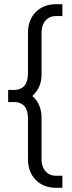

<svg xmlns="http://www.w3.org/2000/svg" viewBox="-20 -765 344 920"><path d="M279 135V77H248C205 77 179 44 179 0V-198C179 -200 179 -201 179 -203C179 -238 167 -278 135 -305C168 -336 179 -370 179 -407C179 -409 179 -411 179 -413V-610C179 -655 205 -688 248 -688H279V-745H248C169 -745 114 -690 114 -609V-411C114 -366 94 -334 47 -334H19V-276H47C94 -276 114 -245 114 -200V-1C114 80 169 135 248 135Z"/></svg>

Font: Plus Jakarta Sans Light
Style: Regular
Weight: 300
Designer: Gumpita Rahayu
Foundry: Tokotype
Version: Version 2.071;gftools[0.9.30]